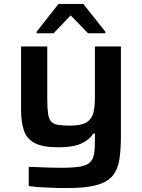

<svg xmlns="http://www.w3.org/2000/svg" viewBox="-20 -746 721 975"><path d="M322 209Q272 209 217 206.5Q162 204 126 199V101Q193 104 228.5 105Q264 106 291 106Q352 106 386.5 100Q421 94 437 78.5Q453 63 457.5 36.5Q462 10 462 -32V-68H454Q433 -35 391.5 -16.5Q350 2 276 2Q196 2 155.5 -20Q115 -42 101 -84.5Q87 -127 87 -188V-510H220V-244Q220 -197 224 -169.5Q228 -142 239.5 -129Q251 -116 274.5 -112Q298 -108 336 -108Q392 -108 419 -124.5Q446 -141 454 -172.5Q462 -204 462 -251V-510H594V-56Q594 15 586 65Q578 115 551.5 147Q525 179 470 194Q415 209 322 209ZM166 -577V-585L277 -726H403L515 -585V-577H427L339 -668L252 -577Z"/></svg>

Font: Saira Expanded SemiBold
Style: Regular
Weight: 600
Width: 7
Designer: Hector Gatti with collaboration of the Omnibus-Type team
Foundry: Omnibus-Type
Version: Version 1.100; ttfautohint (v1.8.3)